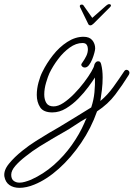

<svg xmlns="http://www.w3.org/2000/svg" viewBox="-170 -531 643 924"><path d="M-76 373Q-105 373 -124.5 359.5Q-144 346 -149 318Q-153 289 -127 257Q-101 225 -62 194Q-31 169 3 147.5Q37 126 66.5 108.5Q96 91 114 81Q152 58 192 33.5Q232 9 269 -14Q281 -50 284.5 -86.5Q288 -123 287 -158Q276 -141 255.5 -113Q235 -85 207.5 -57Q180 -29 148 -9.5Q116 10 82 10Q39 10 23 -15Q7 -40 7 -74Q7 -104 15.5 -135Q24 -166 34 -185Q54 -226 84.5 -265Q115 -304 153.5 -329Q192 -354 232 -354Q261 -354 274.5 -337Q288 -320 288 -298Q288 -291 284 -276Q280 -261 273.5 -245Q267 -229 258 -217.5Q249 -206 238 -206Q231 -206 226 -210.5Q221 -215 221 -220Q221 -223 229 -234Q237 -245 245 -261Q253 -277 253 -295Q253 -306 247.5 -315Q242 -324 227 -324Q196 -324 165.5 -302Q135 -280 110 -247Q85 -214 68 -179Q61 -164 52 -134Q43 -104 43 -76Q43 -52 53 -35.5Q63 -19 88 -19Q110 -19 135.5 -36Q161 -53 187 -79.5Q213 -106 234.5 -134.5Q256 -163 269.5 -186Q283 -209 284 -219Q285 -224 290 -230Q295 -236 302 -236Q310 -236 313 -231Q316 -226 317 -221Q324 -194 324 -158Q324 -129 320.5 -99Q317 -69 313 -45Q347 -73 375.5 -112.5Q404 -152 427 -187Q432 -195 439 -195Q444 -195 448.5 -191Q453 -187 453 -181Q453 -177 450 -171Q419 -121 384.5 -75.5Q350 -30 297 5Q269 85 220.5 156.5Q172 228 113.5 280.5Q55 333 -4 357Q-23 365 -41.5 369Q-60 373 -76 373ZM-76 348Q-64 348 -50 344Q-36 340 -21 334Q39 307 88.5 263.5Q138 220 175.5 167Q213 114 236 61Q238 55 241 49Q244 43 247 37Q218 53 191 71.5Q164 90 135 106Q119 115 88 133Q57 151 21 173.5Q-15 196 -46 221Q-76 244 -96 267Q-116 290 -116 310Q-116 330 -104.5 339Q-93 348 -76 348ZM265 -409Q257 -409 254 -417Q244 -437 234.5 -457Q225 -477 219 -489Q214 -498 214 -501Q214 -509 224 -509Q228 -509 231 -506L274 -445L341 -504Q349 -511 355 -511Q364 -511 364 -504Q364 -501 359 -496L281 -418Q272 -409 265 -409Z"/></svg>

Font: Ms Madi
Style: Regular
Weight: 400
Designer: Robert E. Leuschke
Foundry: Robert E. Leuschke
Version: Version 1.010; ttfautohint (v1.8.3)